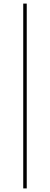

<svg xmlns="http://www.w3.org/2000/svg" viewBox="-20 -800 278 1070"><path d="M109.5 -780H129V250H109.5Z"/></svg>

Font: Bodoni* 11pt Medium
Style: Regular
Weight: 500
Version: Version 2.3